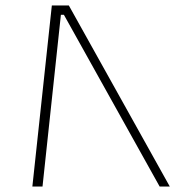

<svg xmlns="http://www.w3.org/2000/svg" viewBox="-20 -680 639 700"><path d="M213 -626H202L135 0H98L169 -660H231L599 0H562Z"/></svg>

Font: Cairo ExtraLight
Style: Italic
Weight: 275
Italic angle: -13°
Designer: Mohamed Gaber, Accademia di Belle Arti di Urbino and others
Foundry: Kief Type Foundry, Accademia di Belle Arti di Urbino and others
Version: Version 3.011